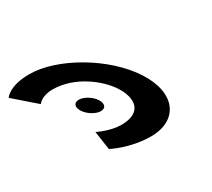

<svg xmlns="http://www.w3.org/2000/svg" viewBox="-593 -1128 1582 1430"><g transform="rotate(-30 198.0 -412.5)"><path d="M6.8 -491.2C-36.5 -491.2 -48.8 -456.3 -20.7 -413C7.4 -369.7 64.8 -334.8 108.1 -334.8C151.5 -334.8 163.8 -369.7 135.7 -413C107.6 -456.3 50.2 -491.2 6.8 -491.2ZM189.4 -170C378.4 -170 375.9 -302 304 -413C232.7 -523 64.2 -655 -124.8 -655C-220.8 -655 -253.7 -604 -253.7 -604L-437.4 -764C-437.4 -764 -394.6 -840 -215.6 -840C18.4 -840 355.8 -648 509.3 -411C662.1 -175 571.2 15 338.2 15C159.2 15 18 -61 18 -61L-5.6 -221C-5.6 -221 93.4 -170 189.4 -170Z"/></g></svg>

Font: Hussar
Style: BdOpOblSeven
Weight: 700
Foundry: Cannot Into Space Fonts
Version: Version 2.00